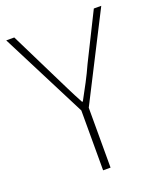

<svg xmlns="http://www.w3.org/2000/svg" viewBox="-135 -812 753 898"><g transform="rotate(-20 241.0 -363.0)"><path d="M222 0H259V-298L477 -726H440L324 -493C300 -439 272 -388 243 -335H239C210 -388 186 -439 159 -493L44 -726H4L222 -298Z"/></g></svg>

Font: Source Han Sans CN ExtraLight
Style: Regular
Weight: 250
Designer: Ryoko NISHIZUKA (kana & ideographs); Paul D. Hunt (Latin, Greek & Cyrillic); Wenlong ZHANG (bopomofo); Sandoll Communica
Foundry: Adobe Systems Incorporated
Version: Version 1.004;PS 1.004;hotconv 16.6.51;makeotf.lib2.5.65220